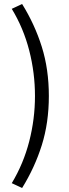

<svg xmlns="http://www.w3.org/2000/svg" viewBox="-20 -752 343 948"><path d="M89.2 176.2 38.1 152.4Q95.9 56.3 124.3 -54Q152.7 -164.3 152.7 -278Q152.7 -392.1 124.3 -502.7Q95.9 -613.3 38.1 -708.4L89.2 -732.2Q151.6 -631.7 186.4 -520.9Q221.2 -410 221.2 -278Q221.2 -146 186.4 -35.3Q151.6 75.4 89.2 176.2Z"/></svg>

Font: Source Sans 3
Style: Regular
Weight: 200
Designer: Paul D. Hunt
Foundry: Adobe
Version: Version 3.046;hotconv 1.0.118;makeotfexe 2.5.65603